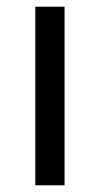

<svg xmlns="http://www.w3.org/2000/svg" viewBox="-20 -530 298 571"><path d="M85 -510H172V21H85Z"/></svg>

Font: Stick
Style: Regular
Weight: 400
Designer: Fontworks Inc.
Foundry: Fontworks Inc.
Version: Version 1.100